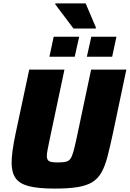

<svg xmlns="http://www.w3.org/2000/svg" viewBox="-20 -1095 759 1123"><path d="M300 8Q202 8 147.5 -6.5Q93 -21 70.5 -54Q48 -87 48 -143Q48 -175 54 -218Q60 -261 71 -313L151 -688H357L270 -277Q263 -242 258.5 -220Q254 -198 254 -183Q254 -167 260.5 -158.5Q267 -150 281.5 -147.5Q296 -145 320 -145Q349 -145 365.5 -149Q382 -153 391.5 -166Q401 -179 408.5 -205.5Q416 -232 426 -277L513 -688H719L640 -313Q623 -234 608.5 -178.5Q594 -123 573.5 -86.5Q553 -50 519.5 -29.5Q486 -9 433 -0.5Q380 8 300 8ZM488 -763 514 -880H661L636 -763ZM269 -763 294 -880H443L417 -763ZM410 -928 303 -1070 304 -1075H481L541 -934L540 -928Z"/></svg>

Font: Saira Thin ExtraBold
Style: Italic
Weight: 800
Italic angle: -12°
Version: Version 1.101